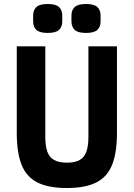

<svg xmlns="http://www.w3.org/2000/svg" viewBox="-20 -930 670 962"><path d="M64 -698H207V-245Q207 -199 217 -170.5Q227 -142 251 -128.5Q275 -115 315 -115Q356 -115 379.5 -128.5Q403 -142 413 -170.5Q423 -199 423 -245V-698H566V-264Q566 -166 542 -105Q518 -44 463 -16Q408 12 315 12Q222 12 167 -16Q112 -44 88 -105Q64 -166 64 -264ZM219 -765Q178 -765 162 -780.5Q146 -796 146 -823V-852Q146 -879 162 -894.5Q178 -910 219 -910Q260 -910 276 -894.5Q292 -879 292 -852V-823Q292 -796 276 -780.5Q260 -765 219 -765ZM411 -765Q370 -765 354 -780.5Q338 -796 338 -823V-852Q338 -879 354 -894.5Q370 -910 411 -910Q452 -910 468 -894.5Q484 -879 484 -852V-823Q484 -796 468 -780.5Q452 -765 411 -765Z"/></svg>

Font: IBM Plex Sans Condensed
Style: Bold
Weight: 700
Width: 3
Designer: Mike Abbink, Paul van der Laan, Pieter van Rosmalen
Foundry: Bold Monday
Version: Version 3.201